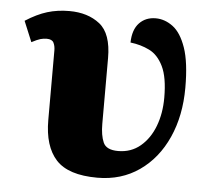

<svg xmlns="http://www.w3.org/2000/svg" viewBox="-45 -592 711 649"><g transform="rotate(5 311.0 -267.0)"><path d="M308 10Q209 10 167.5 -35.5Q126 -81 126 -170V-406Q126 -421 120.5 -432Q115 -443 97 -443Q86 -443 75.5 -440Q65 -437 46 -427L17 -497Q56 -522 90.5 -532.5Q125 -543 165 -543Q228 -543 268.5 -511Q309 -479 309 -396V-173Q309 -134 319.5 -110Q330 -86 370 -86Q414 -86 445.5 -112.5Q477 -139 493.5 -182.5Q510 -226 510 -279Q510 -348 492 -385Q474 -422 444.5 -436.5Q415 -451 380 -455Q381 -499 402.5 -521.5Q424 -544 458 -544Q489 -544 516.5 -523.5Q544 -503 561 -454Q578 -405 578 -319Q578 -224 544.5 -149.5Q511 -75 450 -32.5Q389 10 308 10Z"/></g></svg>

Font: Noto Serif SemiCondensed Black
Style: Regular
Weight: 900
Width: 4
Designer: Monotype Design Team
Foundry: Monotype Imaging Inc.
Version: Version 2.014; ttfautohint (v1.8.4.7-5d5b)